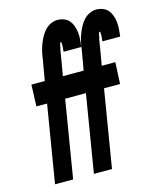

<svg xmlns="http://www.w3.org/2000/svg" viewBox="-112 -822 746 902"><g transform="rotate(-15 261.0 -371.5)"><path d="M43 0 105 -376H53L57 -481H122L140 -585Q142 -602 146 -619Q150 -636 156 -652Q162 -668 170.5 -684Q179 -700 191 -713.5Q203 -727 219.5 -735Q236 -743 253 -743Q269 -743 284.5 -737Q300 -731 309.5 -720Q319 -709 324.5 -694Q330 -679 332 -663Q334 -647 333 -630.5Q332 -614 330 -597L329 -591H243V-593Q243 -596 243.5 -599Q244 -602 244 -605Q244 -608 244.5 -611Q245 -614 245 -617Q245 -620 245 -623Q245 -626 245 -628.5Q245 -631 244.5 -634.5Q244 -638 241 -638Q239 -638 238 -635Q237 -632 237 -630Q237 -628 236 -625.5Q235 -623 234.5 -621Q234 -619 234 -617Q234 -615 233.5 -612.5Q233 -610 232 -608Q231 -606 230.5 -603.5Q230 -601 230 -599Q230 -597 229.5 -595Q229 -593 228.5 -590.5Q228 -588 227.5 -586Q227 -584 227 -581.5Q227 -579 226.5 -577Q226 -575 225.5 -573Q225 -571 225 -568L210 -481H276L271 -376H193L131 0ZM232 0 294 -376H242L246 -481H311L329 -585Q331 -602 335 -619Q339 -636 345 -652Q351 -668 359.5 -684Q368 -700 380 -713.5Q392 -727 408.5 -735Q425 -743 442 -743Q458 -743 473.5 -737Q489 -731 498.5 -720Q508 -709 513.5 -694Q519 -679 521 -663Q523 -647 522 -630.5Q521 -614 519 -597L518 -591H432V-593Q432 -596 432.5 -599Q433 -602 433 -605Q433 -608 433.5 -611Q434 -614 434 -617Q434 -620 434 -623Q434 -626 434 -628.5Q434 -631 433.5 -634.5Q433 -638 430 -638Q428 -638 427 -635Q426 -632 426 -630Q426 -628 425 -625.5Q424 -623 423.5 -621Q423 -619 423 -617Q423 -615 422.5 -612.5Q422 -610 421 -608Q420 -606 419.5 -603.5Q419 -601 419 -599Q419 -597 418.5 -595Q418 -593 417.5 -590.5Q417 -588 416.5 -586Q416 -584 416 -581.5Q416 -579 415.5 -577Q415 -575 414.5 -573Q414 -571 414 -568L399 -481H465L460 -376H382L320 0Z"/></g></svg>

Font: Iosevka Term Curly XBd Obl
Style: Regular
Weight: 800
Italic angle: -9°
Designer: Belleve Invis
Foundry: Belleve Invis
Version: Version 32.3.0